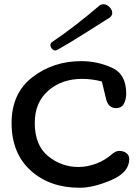

<svg xmlns="http://www.w3.org/2000/svg" viewBox="-20 -866 651 898"><path d="M34.2 0ZM463.9 -846.2Q479 -846.2 491.9 -833.3Q504.9 -820.3 504.9 -805.2Q504.9 -798.8 501.7 -793.2Q498.5 -787.6 492.2 -783.2Q434.6 -747.1 371.6 -707Q308.6 -667 249 -633.3Q246.6 -631.8 244.1 -630.9Q241.7 -629.9 239.7 -629.9Q230.5 -629.9 223.1 -637.9Q215.8 -646 215.8 -655.3Q215.8 -660.2 218 -663.8Q220.2 -667.5 224.1 -669.9Q278.8 -706.5 336.7 -751.5Q394.5 -796.4 443.8 -838.9Q447.8 -842.3 452.9 -844.2Q458 -846.2 463.9 -846.2ZM360.4 -580.1Q434.1 -580.1 502.2 -550Q570.3 -520 570.3 -428.7Q570.3 -399.9 559.1 -380.1Q547.9 -360.4 522.9 -360.4Q486.3 -360.4 476.1 -403.1Q465.8 -445.8 456.5 -484.9Q432.6 -491.2 409.4 -494.1Q386.2 -497.1 363.8 -497.1Q269.5 -497.1 206.1 -442.1Q142.6 -387.2 142.6 -291Q142.6 -187 204.8 -136Q267.1 -85 346.7 -85Q388.2 -85 430.2 -100.8Q472.2 -116.7 506.8 -147.5Q513.7 -153.3 521.5 -156.7Q529.3 -160.2 537.6 -160.2Q557.6 -160.2 571 -150.1Q584.5 -140.1 584.5 -122.1Q584.5 -59.6 500.5 -23.7Q416.5 12.2 352.5 12.2Q212.4 12.2 123.3 -68.6Q34.2 -149.4 34.2 -291Q34.2 -429.7 131.6 -504.9Q229 -580.1 360.4 -580.1Z"/></svg>

Font: Cutive
Style: Regular
Weight: 400
Designer: Vernon Adams
Version: Version 1.002